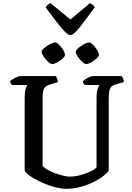

<svg xmlns="http://www.w3.org/2000/svg" viewBox="-20 -1179 827 1199"><path d="M394 0Q357 0 313 -13Q269 -26 229 -45Q189 -64 162.5 -83.5Q136 -103 134 -117V-568Q134 -605 140.5 -624.5Q147 -644 152 -648H55Q52 -653 48 -657.5Q44 -662 43 -671Q49 -678 61.5 -685.5Q74 -693 87 -698.5Q100 -704 106 -704H327Q332 -699 336.5 -689.5Q341 -680 341 -666L297 -653Q275 -647 264 -637Q253 -627 249.5 -610.5Q246 -594 246 -567V-144Q255 -131 276.5 -119Q298 -107 324 -97.5Q350 -88 374.5 -82Q399 -76 414 -76Q445 -76 480 -85Q515 -94 543.5 -107.5Q572 -121 583 -134V-568Q583 -606 590.5 -625.5Q598 -645 602 -648H509Q505 -652 501.5 -657.5Q498 -663 497 -671Q503 -678 515 -685.5Q527 -693 540 -698.5Q553 -704 559 -704H739Q744 -699 748.5 -689.5Q753 -680 753 -666L708 -654Q688 -649 677.5 -639.5Q667 -630 663 -611.5Q659 -593 659 -559V-113Q650 -99 625 -79.5Q600 -60 563.5 -42Q527 -24 483.5 -12Q440 0 394 0ZM518 -779Q511 -779 500 -787.5Q489 -796 478 -809Q467 -822 460 -834.5Q453 -847 453 -855Q453 -863 462.5 -873Q472 -883 486.5 -892.5Q501 -902 514.5 -908Q528 -914 536 -914Q544 -914 554.5 -905Q565 -896 575 -883Q585 -870 591.5 -857Q598 -844 598 -836Q598 -829 589 -819.5Q580 -810 567 -800.5Q554 -791 540.5 -785Q527 -779 518 -779ZM305 -779Q298 -779 287 -787.5Q276 -796 265.5 -809Q255 -822 247.5 -834.5Q240 -847 240 -855Q240 -863 250 -873Q260 -883 274 -892.5Q288 -902 302 -908Q316 -914 324 -914Q332 -914 342 -905.5Q352 -897 362.5 -884Q373 -871 379.5 -858Q386 -845 386 -836Q386 -829 377 -819.5Q368 -810 355 -800.5Q342 -791 328 -785Q314 -779 305 -779ZM419 -960Q405 -960 383 -983Q361 -1006 331.5 -1045Q302 -1084 265 -1133Q269 -1141 278 -1149Q287 -1157 296 -1159L420 -1057L541 -1159Q550 -1156 559 -1149Q568 -1142 572 -1134Q534 -1083 505 -1043.5Q476 -1004 454.5 -982Q433 -960 419 -960Z"/></svg>

Font: Texturina Medium
Style: Regular
Weight: 500
Designer: Guillermo Torres Carreño
Foundry: Omnibus-Type
Version: Version 1.003